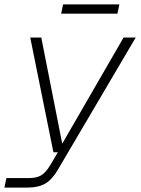

<svg xmlns="http://www.w3.org/2000/svg" viewBox="-20 -700 640 870"><path d="M0 150 9 107H109Q147 107 167.5 94Q188 81 208 48L242 -10H222L117 -530H167L262 -49L540 -530H595L244 66Q218 112 186.5 131Q155 150 103 150ZM257 -638 266 -680H521L512 -638Z"/></svg>

Font: Geist Mono ExtraLight
Style: Italic
Weight: 200
Italic angle: -12°
Monospace: yes
Designer: Basement.studio, Andrés Briganti, Mateo Zaragoza
Foundry: Basement.studio, Vercel, Andrés Briganti, Guido Ferreyra, Mateo Zaragoza
Version: Version 1.500; ttfautohint (v1.8.4.7-5d5b)